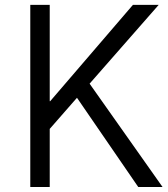

<svg xmlns="http://www.w3.org/2000/svg" viewBox="-20 -751 674 771"><path d="M101.6 0Q101.6 -182.6 101.6 -731.4Q121.1 -731.4 179.7 -731.4Q179.7 -634.8 179.7 -344.7Q179.7 -344.7 181.6 -344.7Q264.6 -441.4 513.7 -731.4Q540 -731.4 617.2 -731.4Q547.9 -652.3 339.8 -415Q413.1 -311.5 632.8 0Q608.4 0 535.2 0Q473.6 -89.8 289.1 -358.4Q261.7 -327.1 179.7 -233.4Q179.7 -174.8 179.7 0Q160.2 0 101.6 0Z"/></svg>

Font: Gothic A1
Style: Regular
Weight: 400
Designer: HanYang I&C Co.,Ltd.
Version: Version 2.50